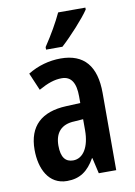

<svg xmlns="http://www.w3.org/2000/svg" viewBox="-87 -888 623 889"><g transform="rotate(-10 224.5 -444.0)"><path d="M378 -823V-832H250C229 -787 201 -738 165 -684V-672H242C286 -712 352 -784 378 -823ZM224 -620C170 -620 116 -605 69 -576L104 -494C147 -518 179 -529 213 -529C258 -529 278 -495 278 -432V-401L211 -398C95 -393 32 -336 32 -224C32 -136 69 -56 156 -56C217 -56 255 -84 287 -140H289L306 -66H388V-429C388 -555 334 -620 224 -620ZM237 -322 278 -325V-273C278 -194 247 -145 200 -145C164 -145 144 -169 144 -224C144 -284 174 -320 237 -322Z"/></g></svg>

Font: Noto Sans Malayalam UI ExtraCondensed SemiBold
Style: Regular
Weight: 600
Width: 2
Designer: Jelle Bosma - Monotype Design Team
Foundry: Monotype Imaging Inc.
Version: Version 2.104